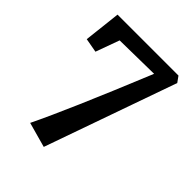

<svg xmlns="http://www.w3.org/2000/svg" viewBox="-174 -554 780 780"><g transform="rotate(45 215.5 -164.0)"><path d="M104 102Q175 -44 319 -395L124 -392L87 -290L26 -301L44 -460H394L412 -435L212 132Z"/></g></svg>

Font: Aikya SemiBold
Style: Regular
Weight: 600
Designer: Neelakash Kshetrimayum (Latin subset based on Merriweather by Eben Sorkin)
Foundry: Brand New Type
Version: Version 1.00 b005